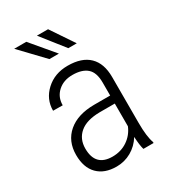

<svg xmlns="http://www.w3.org/2000/svg" viewBox="-183 -836 838 940"><g transform="rotate(-30 235.5 -366.0)"><path d="M351.6 0Q344.2 -25.4 341.8 -73.2Q317.4 -33.7 279.1 -12Q240.7 9.8 195.8 9.8Q127.4 9.8 89.4 -28.8Q51.3 -67.4 51.3 -138.7Q51.3 -216.3 104.2 -261.7Q157.2 -307.1 250.5 -307.6H341.3V-381.3Q341.3 -438 313.2 -462.6Q285.2 -487.3 231 -487.3Q180.7 -487.3 148.4 -458Q116.2 -428.7 116.2 -382.3L62 -382.8Q62 -447.8 110.8 -492.9Q159.7 -538.1 233.4 -538.1Q313 -538.1 354 -498Q395 -458 395 -381.3V-122.1Q395 -44.4 409.2 -5.9V0ZM202.6 -42.5Q250.5 -42.5 287.4 -67.4Q324.2 -92.3 341.3 -133.8V-262.2H255.4Q181.2 -261.2 143.6 -229.2Q106 -197.3 106 -143.1Q106 -42.5 202.6 -42.5ZM226.6 -610.8H172.9L48.8 -740.7H117.2ZM327.6 -610.8H279.8L177.2 -740.7H240.2Z"/></g></svg>

Font: Roboto Condensed Light
Style: Regular
Weight: 300
Designer: Google
Version: Version 2.134; 2016